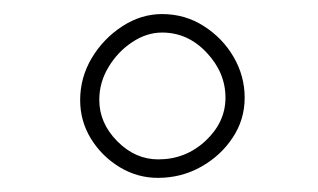

<svg xmlns="http://www.w3.org/2000/svg" viewBox="-20 -820 445 269"><path d="M322.8 -683.1Q322.8 -652.3 305.9 -627Q289.1 -601.6 261.5 -586.2Q233.9 -570.8 201.2 -570.8Q172.4 -570.8 147.5 -585.9Q122.6 -601.1 107.4 -625.7Q92.3 -650.4 92.3 -679.7Q92.3 -711.4 108.6 -738.8Q125 -766.1 151.4 -783.2Q177.7 -800.3 207 -800.3Q239.3 -800.3 265.6 -783.4Q292 -766.6 307.4 -740Q322.8 -713.4 322.8 -683.1ZM295.9 -683.1Q295.9 -718.3 269.5 -746.3Q243.2 -774.4 207 -774.4Q185.5 -774.4 165.3 -761Q145 -747.6 132.1 -726.1Q119.1 -704.6 119.1 -680.2Q119.1 -647.5 144.3 -622.1Q169.4 -596.7 201.7 -596.7Q240.2 -596.7 268.1 -622.8Q295.9 -648.9 295.9 -683.1Z"/></svg>

Font: Mikhak-DS1-FD ExtraLight
Style: Regular
Weight: 200
Designer: Amin Abedi
Version: Version 3.2